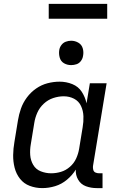

<svg xmlns="http://www.w3.org/2000/svg" viewBox="-20 -957 616 985"><path d="M197 8Q230 8 263 -2Q296 -12 323.5 -35Q351 -58 369 -87Q367 -59 381 -35Q395 -11 421 -1.5Q447 8 476 8H506V-68H489Q478 -68 469.5 -72Q461 -76 458.5 -85.5Q456 -95 457 -105L527 -530H441L424 -427Q417 -459 399.5 -486Q382 -513 351 -525.5Q320 -538 286 -538Q255 -538 224 -530Q193 -522 165.5 -503Q138 -484 118 -457Q98 -430 87.5 -400Q77 -370 72 -339L54 -229Q48 -195 47.5 -161.5Q47 -128 55 -96.5Q63 -65 82.5 -40Q102 -15 132.5 -3.5Q163 8 197 8ZM242 -68Q215 -68 189.5 -78Q164 -88 150.5 -111Q137 -134 135 -161.5Q133 -189 138 -217L156 -327Q160 -353 171.5 -379Q183 -405 204.5 -425Q226 -445 253 -454Q280 -463 307 -463Q336 -463 360 -450.5Q384 -438 395.5 -413.5Q407 -389 408 -360.5Q409 -332 404 -304L386 -194Q382 -169 371 -144.5Q360 -120 339 -101.5Q318 -83 293 -75.5Q268 -68 243 -68ZM345 -623Q359 -623 372.5 -627.5Q386 -632 395 -644Q404 -656 406 -670Q410 -690 404.5 -709Q399 -728 382 -738Q365 -748 345 -748Q331 -748 317.5 -743Q304 -738 295 -726Q286 -714 284 -700Q281 -680 286.5 -661Q292 -642 308.5 -632.5Q325 -623 345 -623ZM230 -861H530V-937H230Z"/></svg>

Font: Iosevka Sparkle
Style: Italic
Weight: 400
Italic angle: -9°
Designer: Belleve Invis
Foundry: Belleve Invis
Version: Version 4.5.0; ttfautohint (v1.8.3)